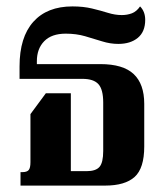

<svg xmlns="http://www.w3.org/2000/svg" viewBox="-20 -579 521 599"><path d="M44 0V-42H50Q64 -42 69.5 -48.5Q75 -55 75 -73V-223L123 -288H201V-45H250Q279 -45 290.5 -58.5Q302 -72 302 -108V-259Q302 -300 287 -316.5Q272 -333 237 -333H41V-372Q41 -463 84 -511Q127 -559 206 -559Q240 -559 267 -552.5Q294 -546 316.5 -539Q339 -532 360 -532Q377 -532 391.5 -537.5Q406 -543 417 -559Q433 -543 433 -517Q433 -480 410 -461Q387 -442 349 -442Q324 -442 298.5 -450Q273 -458 245.5 -466Q218 -474 185 -474Q141 -474 118 -450.5Q95 -427 95 -388V-379H293Q364 -379 397 -348Q430 -317 430 -255V-122Q430 -54 400 -27Q370 0 308 0Z"/></svg>

Font: Noto Serif Thai ExtraCondensed
Style: Bold
Weight: 700
Width: 2
Designer: Monotype Design Team
Foundry: Monotype Imaging Inc.
Version: Version 2.002; ttfautohint (v1.8.4.7-5d5b)